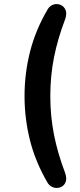

<svg xmlns="http://www.w3.org/2000/svg" viewBox="-20 -733 392 939"><path d="M214 163Q154 61 127 -45.5Q100 -152 100 -263Q100 -374 127 -480.5Q154 -587 214 -689Q225 -706 242.5 -711Q260 -716 276.5 -709Q293 -702 300.5 -684.5Q308 -667 299 -640Q262 -543 244 -452Q226 -361 226 -263Q226 -166 244 -74.5Q262 17 299 114Q308 141 300.5 158.5Q293 176 276.5 182.5Q260 189 242.5 184Q225 179 214 163Z"/></svg>

Font: Chiron GoRound TC M
Style: Regular
Weight: 500
Designer: Ryoko NISHIZUKA 西塚涼子 (kana, bopomofo & ideographs); Paul D. Hunt (Latin, Greek & Cyrillic); Sandoll Communications 산돌커뮤니
Foundry: Adobe
Version: Version 1.000;hotconv 1.1.1;makeotfexe 2.6.0